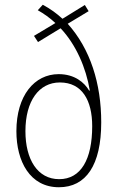

<svg xmlns="http://www.w3.org/2000/svg" viewBox="-20 -778 495 808"><path d="M160 -758 139 -735C164 -721 191 -702 213 -681L123 -627L140 -601L235 -659C300 -590 342 -493 358 -397H355C335 -431 294 -466 227 -466C125 -466 49 -376 49 -226C49 -99 106 10 228 10C342 10 406 -83 406 -263C406 -427 360 -572 265 -678L353 -731L337 -757L243 -699C219 -721 192 -741 160 -758ZM232 -431C326 -431 368 -355 368 -247C368 -108 321 -24 229 -24C138 -24 87 -107 87 -226C87 -353 144 -431 232 -431Z"/></svg>

Font: Noto Sans Sinhala UI Condensed ExtraLight
Style: Regular
Weight: 200
Width: 3
Designer: Jelle Bosma - Monotype Design Team
Foundry: Monotype Imaging Inc.
Version: Version 2.006